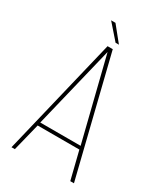

<svg xmlns="http://www.w3.org/2000/svg" viewBox="-204 -910 855 993"><g transform="rotate(30 223.5 -413.0)"><path d="M155 -826H181L253 -737H233ZM347 -165H98L57 0H37L206 -701H237L410 0H388ZM221 -675 102 -185H343Z"/></g></svg>

Font: TypoPRO Bebas Neue
Style: Regular
Weight: 300
Designer: Ryoichi Tsunekawa
Foundry: Ryoichi Tsunekawa
Version: Version 001.003